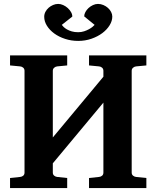

<svg xmlns="http://www.w3.org/2000/svg" viewBox="-20 -951 790 971"><path d="M430.2 0V-50.8L481 -56.2Q490.2 -57.1 496.6 -62.7Q502.9 -68.4 502.9 -78.1V-432.1L247.1 -125V-78.1Q247.1 -68.4 253.9 -62.7Q260.7 -57.1 269 -56.2L319.8 -50.8V0H30.8V-50.8L82 -56.2Q91.3 -57.1 97.7 -62.7Q104 -68.4 104 -78.1V-592.8Q104 -602.5 97.7 -608.4Q91.3 -614.3 82 -615.2L30.8 -620.1V-670.9H319.8V-620.1L269 -615.2Q260.7 -614.3 253.9 -608.4Q247.1 -602.5 247.1 -592.8V-255.9L502.9 -563V-592.8Q502.9 -602.5 496.6 -608.4Q490.2 -614.3 481 -615.2L430.2 -620.1V-670.9H720.2V-620.1L668 -615.2Q659.7 -614.3 652.8 -608.4Q646 -602.5 646 -592.8V-78.1Q646 -68.4 652.8 -62.7Q659.7 -57.1 668 -56.2L720.2 -50.8V0ZM547.9 -867.2Q547.9 -845.2 534.4 -823.2Q521 -801.3 497.6 -783.7Q474.1 -766.1 442.6 -755.1Q411.1 -744.1 375.5 -744.1Q340.3 -744.1 309.1 -754.4Q277.8 -764.6 254.4 -781.7Q231 -798.8 217.3 -820.8Q203.6 -842.8 203.6 -866.2Q203.6 -879.4 209.7 -891.1Q215.8 -902.8 225.8 -911.6Q235.8 -920.4 248.5 -925.8Q261.2 -931.2 274.4 -931.2Q286.6 -931.2 299.3 -925.5Q312 -919.9 322.3 -910.6Q332.5 -901.4 339.1 -890.1Q345.7 -878.9 345.7 -867.2L292.5 -825.2Q295.4 -820.8 302 -814.5Q308.6 -808.1 318.8 -802.2Q329.1 -796.4 343 -792.2Q356.9 -788.1 375.5 -788.1Q391.1 -788.1 405.3 -792.7Q419.4 -797.4 430.4 -803.5Q441.4 -809.6 448.7 -815.9Q456.1 -822.3 458.5 -825.2L405.8 -868.2Q405.8 -878.9 411.9 -890.1Q418 -901.4 427.7 -910.4Q437.5 -919.4 450.2 -925.3Q462.9 -931.2 475.6 -931.2Q489.7 -931.2 502.9 -925.5Q516.1 -919.9 526.1 -910.9Q536.1 -901.9 542 -890.4Q547.9 -878.9 547.9 -867.2Z"/></svg>

Font: Charis SIL
Style: Bold
Weight: 700
Foundry: SIL International
Version: Version 4.112